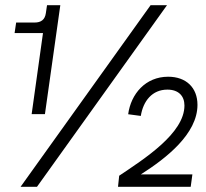

<svg xmlns="http://www.w3.org/2000/svg" viewBox="-20 -717 792 737"><path d="M101.5 -279H152.5L211.5 -697H160.5L156 -666.5C152.5 -641 137 -630.5 113 -630.5H42L36 -590H145ZM59 0H122L621 -697H558ZM433 0H712L718.5 -47.5H520.5C619 -110 738 -203.5 738 -314.5C738 -380.5 694.5 -422.5 625.5 -422.5C538.5 -422.5 482.5 -356.5 472 -278.5L520.5 -272C529.5 -329 564 -373 622.5 -373C665.5 -373 688 -348.5 688 -312C688 -205 533.5 -107 437.5 -42.5Z"/></svg>

Font: HK Grotesk
Style: Italic
Weight: 400
Italic angle: -16°
Designer: Alfredo Marco Pradil
Foundry: Hanken Design Co.
Version: Version 3.001;FEAKit 1.0